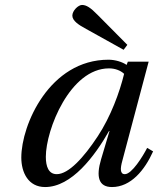

<svg xmlns="http://www.w3.org/2000/svg" viewBox="-20 -743 638 775"><path d="M66 -107C66 -47 94 12 162 12C269 12 362 -112 420 -214H422L388 -100C367 -29 378 12 432 12C508 12 564 -56 598 -132L574 -146C556 -111 512 -40 484 -40C464 -40 465 -63 474 -95L580 -494H496L491 -481C474 -493 445 -502 418 -502C180 -502 66 -239 66 -107ZM165 -110C165 -220 263 -467 420 -467C444 -467 466 -459 481 -445C463 -371 427 -272 374 -192C318 -107 257 -40 209 -40C176 -40 165 -71 165 -110ZM272 -680C272 -659 298 -642 328 -626L479 -542L494 -562L375 -682C345 -713 328 -723 311 -723C296 -723 272 -700 272 -680Z"/></svg>

Font: Heuristica
Style: Italic
Weight: 400
Italic angle: -13°
Version: Version 1.0.1